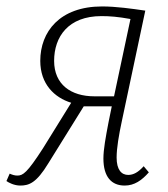

<svg xmlns="http://www.w3.org/2000/svg" viewBox="-45 -566 520 596"><path d="M18 10C45 10 68 2 105 -59L215 -236H302L292 -187C283 -140 276 -102 276 -74C276 -17 301 10 342 10C372 10 395 -6 417 -31L401 -50C384 -31 369 -23 353 -23C332 -23 317 -39 317 -77C317 -106 324 -147 333 -189L406 -533C365 -539 315 -546 272 -546C140 -546 80 -467 80 -377C80 -305 124 -263 176 -247L88 -105C39 -29 26 -21 9 -21C1 -21 -6 -23 -15 -27L-25 -4C-18 1 -1 10 18 10ZM248 -267C175 -267 123 -304 123 -377C123 -452 167 -516 270 -516C296 -516 321 -514 360 -507L309 -267Z"/></svg>

Font: Noto Serif Condensed ExtraLight
Style: Italic
Weight: 200
Width: 3
Italic angle: -12°
Designer: Monotype Design Team
Foundry: Monotype Imaging Inc.
Version: Version 2.013